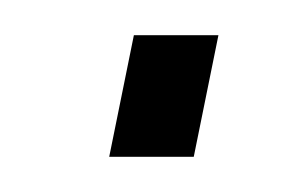

<svg xmlns="http://www.w3.org/2000/svg" viewBox="-20 -354 167 109"><path d="M42 -265 56 -334H104L90 -265Z"/></svg>

Font: Saira UltraCondensed ExtraLight
Style: Italic
Weight: 250
Width: 1
Italic angle: -12°
Designer: Hector Gatti with collaboration of the Omnibus-Type team
Foundry: Omnibus-Type
Version: Version 1.101